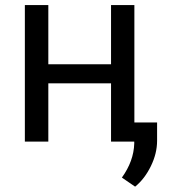

<svg xmlns="http://www.w3.org/2000/svg" viewBox="-20 -548 655 743"><path d="M500 0H409.7V-225.6H167V0H76.2V-528.3H167V-299.3H409.7V-528.3H500ZM502.9 174.3 451.7 139.2Q497.6 75.2 499.5 7.3V-74.2H587.9V-3.4Q587.9 45.9 563.7 95.2Q539.6 144.5 502.9 174.3Z"/></svg>

Font: Roboto
Style: Regular
Weight: 400
Designer: Google
Version: Version 2.001047; 2015